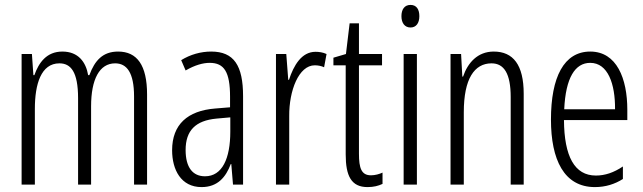

<svg xmlns="http://www.w3.org/2000/svg" viewBox="-20 -752 2618 782"><path d="M461 -542C399 -542 366 -506 344 -446H339C330 -499 299 -542 234 -542C170 -542 138 -497 120 -446H116L110 -532H68V0H122V-309C122 -409 147 -494 222 -494C268 -494 298 -460 298 -352V0H351V-319C351 -429 385 -494 449 -494C496 -494 526 -457 526 -359V0H579V-367C579 -487 538 -542 461 -542Z M840 -542C798 -542 755 -530 718 -507L736 -465C774 -487 807 -496 834 -496C893 -496 917 -459 917 -358V-315L856 -310C744 -301 681 -245 681 -140C681 -61 717 10 801 10C867 10 900 -31 920 -84H922L929 0H970V-360C970 -485 933 -542 840 -542ZM862 -269 918 -274V-216C918 -106 885 -34 815 -34C765 -34 736 -70 736 -141C736 -220 776 -261 862 -269Z M1265 -541C1208 -541 1176 -485 1157 -427H1154L1146 -532H1104V0H1158V-279C1157 -383 1197 -486 1262 -486C1276 -486 1290 -483 1300 -478L1310 -532C1295 -539 1279 -541 1265 -541Z M1491 -38C1452 -38 1442 -67 1442 -126V-486H1536V-532H1442V-657H1404L1389 -532L1338 -517V-486H1388V-123C1388 -35 1411 10 1477 10C1502 10 1521 5 1538 -3V-49C1525 -43 1508 -38 1491 -38Z M1652 -732C1627 -732 1615 -713 1615 -686C1615 -659 1628 -640 1652 -640C1675 -640 1688 -658 1688 -686C1688 -713 1677 -732 1652 -732ZM1678 -532H1624V0H1678Z M1991 -542C1925 -542 1885 -496 1866 -440H1863L1858 -532H1815V0H1869V-295C1869 -431 1912 -494 1982 -494C2033 -494 2060 -452 2060 -357V0H2113V-370C2113 -488 2070 -542 1991 -542Z M2384 -542C2277 -542 2224 -438 2224 -265C2224 -102 2277 10 2403 10C2446 10 2484 -2 2517 -23V-74C2480 -49 2444 -37 2407 -37C2320 -37 2278 -115 2277 -263H2535V-305C2535 -432 2492 -542 2384 -542ZM2384 -496C2456 -496 2486 -410 2485 -307H2278C2284 -435 2322 -496 2384 -496Z"/></svg>

Font: Noto Sans Gujarati UI ExtraCondensed Light
Style: Regular
Weight: 300
Width: 2
Designer: Jelle Bosma - Monotype Design Team, Universal Thirst
Foundry: Monotype Imaging Inc.
Version: Version 2.106